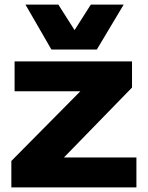

<svg xmlns="http://www.w3.org/2000/svg" viewBox="-20 -809 638 829"><path d="M29 0V-114L327 -415H43V-544H550V-431L256 -129H569V0ZM514 -789 398 -595H202L90 -789H232L302 -679L372 -789Z"/></svg>

Font: Georama SemiExpanded
Style: Bold
Weight: 700
Width: 6
Designer: Jean-Baptiste Levee
Foundry: Production Type
Version: Version 1.001